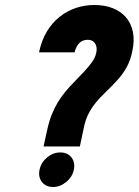

<svg xmlns="http://www.w3.org/2000/svg" viewBox="-20 -730 554 767"><path d="M136 -521H278Q281 -534 286.5 -544Q292 -554 299 -560Q306 -566 314 -568.5Q322 -571 330 -571Q344 -571 352.5 -564.5Q361 -558 364.5 -545.5Q368 -533 364 -517Q360 -499 347 -481Q334 -463 315.5 -443.5Q297 -424 275 -401Q257 -383 240.5 -363Q224 -343 210.5 -320.5Q197 -298 186.5 -271.5Q176 -245 169 -213L154 -145H299L313 -211Q317 -233 323 -250.5Q329 -268 338.5 -285Q348 -302 363 -320.5Q378 -339 401 -361Q427 -386 448.5 -409.5Q470 -433 485.5 -460.5Q501 -488 508 -523Q518 -567 511 -602Q504 -637 483 -661Q462 -685 430 -697.5Q398 -710 357 -710Q319 -710 284 -698.5Q249 -687 219 -663.5Q189 -640 167.5 -604.5Q146 -569 136 -521ZM221 -121Q192 -121 168 -101Q144 -81 138 -52Q132 -23 147.5 -3Q163 17 192 17Q220 17 244.5 -3Q269 -23 275 -52Q281 -81 265.5 -101Q250 -121 221 -121Z"/></svg>

Font: Advent Pro ExtraBold
Style: Italic
Weight: 800
Italic angle: -12°
Version: Version 3.000